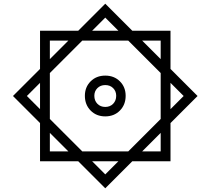

<svg xmlns="http://www.w3.org/2000/svg" viewBox="-20 -803 1135 1036"><path d="M196 -431V-637H402L548 -783L694 -637H900V-431L1046 -285L900 -139V67H694L548 213L402 67H196V-139L50 -285ZM424 14H672L847 -161V-409L672 -584H424L249 -409V-161ZM548 -175Q500 -175 469 -206.5Q438 -238 438 -286Q438 -333 469 -364Q500 -395 548 -395Q596 -395 627 -364Q658 -333 658 -286Q658 -238 627 -206.5Q596 -175 548 -175ZM548 -226Q574 -226 590.5 -243Q607 -260 607 -286Q607 -311 590.5 -327.5Q574 -344 548 -344Q522 -344 505.5 -327.5Q489 -311 489 -286Q489 -260 505.5 -243Q522 -226 548 -226ZM900 -356V-214L971 -285ZM548 138 619 67H477ZM196 -214V-356L125 -285ZM477 -637H619L548 -708ZM249 -484 349 -584H249ZM747 -584 847 -484V-584ZM847 14V-86L747 14ZM249 14H349L249 -86Z"/></svg>

Font: IBM Plex Sans Arabic
Style: Regular
Weight: 400
Designer: Mike Abbink, Paul van der Laan, Pieter van Rosmalen, Wael Morcos, Khajak Apelian
Foundry: Bold Monday
Version: Version 1.1